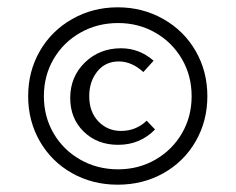

<svg xmlns="http://www.w3.org/2000/svg" viewBox="-20 -497 644 525"><path d="M57 -234Q57 -302 89 -357.5Q121 -413 177.5 -445Q234 -477 302 -477Q370 -477 426.5 -445Q483 -413 515 -357.5Q547 -302 547 -234Q547 -166 515 -110.5Q483 -55 427 -23.5Q371 8 302 8Q233 8 177 -23.5Q121 -55 89 -110.5Q57 -166 57 -234ZM504 -234Q504 -290 477.5 -335.5Q451 -381 405 -407.5Q359 -434 303 -434Q246 -434 199.5 -407.5Q153 -381 126.5 -335.5Q100 -290 100 -234Q100 -178 126.5 -132.5Q153 -87 199.5 -60.5Q246 -34 303 -34Q359 -34 405 -60.5Q451 -87 477.5 -132.5Q504 -178 504 -234ZM172 -229Q172 -287 212 -326Q252 -365 311 -365Q361 -365 400 -331L372 -300Q340 -329 305 -329Q268 -329 246 -301.5Q224 -274 224 -234Q224 -191 249 -165Q274 -139 311 -139Q352 -139 381 -167L404 -143Q363 -101 303 -101Q246 -101 209 -137Q172 -173 172 -229Z"/></svg>

Font: Ysabeau SC Medium
Style: Regular
Weight: 500
Designer: Christian Thalmann (Catharsis Fonts)
Version: Version 0.003